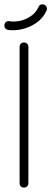

<svg xmlns="http://www.w3.org/2000/svg" viewBox="-27 -852 233 872"><path d="M62 -639Q62 -648 67.5 -653.5Q73 -659 82 -659Q90 -659 96 -653.5Q102 -648 102 -639V-20Q102 -11 96 -5.5Q90 0 82 0Q73 0 67.5 -5.5Q62 -11 62 -20ZM148 -820Q153 -834 169 -832Q177 -831 182 -824.5Q187 -818 186 -809Q186 -807 185 -805Q168 -768 136.5 -747Q105 -726 70.5 -719Q36 -712 10 -716Q2 -717 -3 -723.5Q-8 -730 -7 -738Q-6 -747 0 -752Q6 -757 15 -756Q36 -752 62 -757Q88 -762 111.5 -777.5Q135 -793 148 -820Z"/></svg>

Font: Libertine Sup Light
Style: Regular
Weight: 300
Designer: Bastien Sozeau
Foundry: NBR — Bastien Sozeau
Version: Version 2.003; ttfautohint (v1.8.4.7-5d5b);gftools[0.9.33]